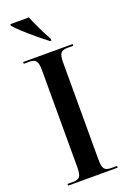

<svg xmlns="http://www.w3.org/2000/svg" viewBox="-175 -987 688 1042"><g transform="rotate(-20 169.5 -465.5)"><path d="M27 0V-10H61Q87 -10 97.5 -23Q108 -36 108 -77V-636Q108 -677 97.5 -690.5Q87 -704 61 -704H27V-714H313V-704H278Q251 -704 240.5 -690.5Q230 -677 230 -636V-77Q230 -36 240.5 -23Q251 -10 278 -10H313V0ZM203 -771Q177 -791 142.5 -819.5Q108 -848 77.5 -876Q47 -904 32 -921V-931H139Q153 -897 172.5 -856Q192 -815 211 -781V-771Z"/></g></svg>

Font: Noto Serif Display Condensed SemiBold
Style: Regular
Weight: 600
Width: 3
Designer: Monotype Design Team
Foundry: Monotype Imaging Inc.
Version: Version 2.009